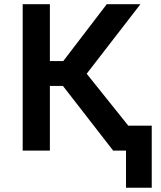

<svg xmlns="http://www.w3.org/2000/svg" viewBox="-20 -720 772 918"><path d="M88.5 0V-700H218.5V-428H282.5L490.5 -700H651.5L394.5 -367.5L593.5 -119H705.5V177.5H582.5V0H521L281 -309H218.5V0Z"/></svg>

Font: Geologica EX Med
Style: Regular
Weight: 500
Designer: Sindre Bremnes, Frode Helland
Foundry: Monokrom Skriftforlag AS
Version: Version 1.010;gftools[0.9.28]